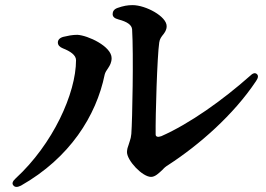

<svg xmlns="http://www.w3.org/2000/svg" viewBox="-20 -731 1040 750"><path d="M420 -676C420 -665 428 -659 443 -655C477 -646 494 -634 496 -617C502 -520 497 -260 493 -208C492 -197 490 -188 487 -180C484 -169 481 -162 478 -152C477 -147 476 -142 476 -137C476 -104 536 -40 570 -40C586 -40 600 -54 616 -69C621 -75 628 -81 638 -87C758 -165 892 -282 980 -414C989 -427 990 -436 983 -442C976 -448 967 -445 956 -434C850 -340 721 -248 610 -199C596 -194 588 -197 588 -206C587 -279 594 -511 602 -565C604 -579 610 -587 619 -598C623 -604 631 -613 631 -629C631 -667 549 -711 498 -711C478 -711 462 -708 439 -700C425 -695 420 -686 420 -676ZM32 -7C38 1 48 1 62 -6C252 -114 356 -278 389 -440C391 -448 396 -456 403 -466C409 -475 416 -487 416 -504C416 -550 323 -593 282 -595C262 -595 244 -591 227 -587C213 -583 206 -575 206 -565C206 -555 213 -547 226 -542C254 -531 277 -516 277 -496C277 -367 187 -168 41 -34C29 -23 26 -14 32 -7Z"/></svg>

Font: 寒蝉锦书宋Pro Soft
Style: Regular
Weight: 700
Designer: 寒蝉锦书宋{Warren} 思源宋体{Ryoko NISHIZUKA 西塚涼子 (kana & ideographs); Frank Grießhammer (Latin, Greek & Cyrillic); Wenlong ZHANG 
Foundry: Adobe & ChillType
Version: Version 2.000;Glyphs 3.1.1 (3135)